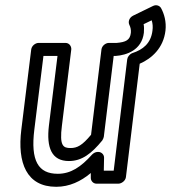

<svg xmlns="http://www.w3.org/2000/svg" viewBox="-20 -681 657 738"><path d="M532 -588 563 -603C567 -591 568 -577 566 -563C560 -514 529 -490 489 -477C478 -473 470 -462 469 -453L417 -25H379L380 -75C380 -88 369 -97 358 -97H355C347 -97 339 -92 334 -87C291 -39 252 -13 202 -13C127 -13 97 -63 112 -183L147 -466H201L168 -198C158 -114 178 -62 245 -62C295 -62 332 -91 373 -141C376 -145 378 -151 379 -155L417 -466H423H425C466 -469 525 -488 533 -555C534 -567 534 -580 532 -588ZM492 -621C476 -613 472 -597 477 -586C482 -576 484 -566 483 -555C480 -527 464 -519 428 -516H398C387 -516 372 -506 370 -491L330 -163C296 -122 277 -112 251 -112C223 -112 208 -120 218 -198L254 -491C255 -502 247 -516 232 -516H128C117 -516 102 -506 100 -491L62 -183C46 -55 82 37 196 37C247 37 291 16 329 -16V3C329 14 338 25 351 25H435C446 25 462 15 464 0L517 -436C563 -456 608 -496 616 -563C620 -598 611 -628 599 -650C593 -660 580 -664 568 -658Z"/></svg>

Font: Falling Sky
Style: CondOuObl
Weight: 400
Designer: Paul D. Hunt
Foundry: Adobe Systems Incorporated
Version: Version 1.02